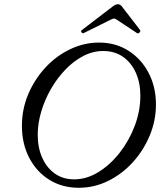

<svg xmlns="http://www.w3.org/2000/svg" viewBox="-20 -878 760 911"><path d="M354 13Q275 13 214 -25Q153 -63 118.5 -129.5Q84 -196 84 -281Q84 -360 114 -431Q144 -502 195.5 -557.5Q247 -613 313 -644.5Q379 -676 450 -676Q529 -676 590 -637Q651 -598 685.5 -531.5Q720 -465 720 -382Q720 -306 690.5 -235Q661 -164 610 -108Q559 -52 493 -19.5Q427 13 354 13ZM332 -27Q391 -27 447 -61.5Q503 -96 548 -153.5Q593 -211 619.5 -281.5Q646 -352 646 -424Q646 -485 624.5 -533Q603 -581 563.5 -608.5Q524 -636 470 -636Q421 -636 375.5 -612.5Q330 -589 290.5 -548Q251 -507 221.5 -455.5Q192 -404 175.5 -348Q159 -292 159 -239Q159 -176 181 -128Q203 -80 241.5 -53.5Q280 -27 332 -27ZM377 -721Q372 -718 367 -724.5Q362 -731 368 -735L517 -849Q529 -858 540 -858Q549 -858 557 -849L645 -735Q648 -731 642 -724Q636 -717 630 -721L535 -784Q527 -790 521 -790Q516 -790 504 -784Z"/></svg>

Font: Junicode SmExp
Style: Italic
Weight: 400
Width: 6
Italic angle: -11°
Designer: Peter S. Baker
Version: Version 2.205; ttfautohint (v1.8.4)